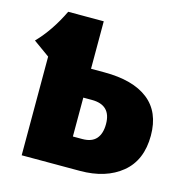

<svg xmlns="http://www.w3.org/2000/svg" viewBox="-104 -792 848 887"><g transform="rotate(15 320.5 -348.0)"><path d="M631 -242Q631 -124 555.5 -62Q480 0 356 0H78V-472L0 -528Q66 -596 114 -696H284V-469H348Q485 -469 558 -412Q631 -355 631 -242ZM417 -240Q417 -331 325 -331H284V-145H329Q374 -145 395.5 -169.5Q417 -194 417 -240Z"/></g></svg>

Font: Fira Sans Black
Style: Regular
Weight: 900
Designer: Carrois Corporate & Edenspiekermann AG
Foundry: Carrois Corporate GbR & Edenspiekermann AG
Version: Version 4.203